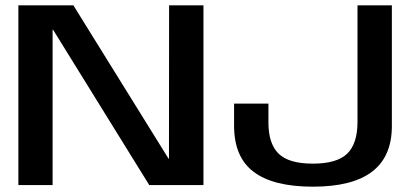

<svg xmlns="http://www.w3.org/2000/svg" viewBox="-20 -695 1574 721"><path d="M49 0H177.5V-583H179.5L540.5 0H744V-675H615L614.5 -99H613L255.5 -675H49ZM1155 6Q1304 6 1377.8 -50.8Q1451.5 -107.5 1451.5 -221.5V-675H1322.5V-237.5Q1322.5 -155.5 1283.8 -118Q1245 -80.5 1155 -80.5Q1064.5 -80.5 1026.2 -118Q988 -155.5 988 -235V-306H859V-223Q859 -105 932.8 -49.5Q1006.5 6 1155 6Z"/></svg>

Font: Anybody SemiExpanded Medium
Style: Regular
Weight: 500
Width: 6
Version: Version 1.113;gftools[0.9.25]